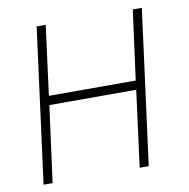

<svg xmlns="http://www.w3.org/2000/svg" viewBox="-77 -761 822 836"><g transform="rotate(-10 333.5 -343.0)"><path d="M139 -685H179L139 -378H523L564 -685H604L514 -1H474L518 -338H134L89 -1H49Z"/></g></svg>

Font: Bellota Text Light
Style: Italic
Weight: 300
Italic angle: -7.5°
Designer: Kemie Guaida
Foundry: Kemie Guaida
Version: Version 4.001